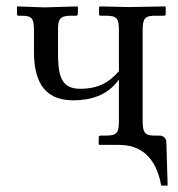

<svg xmlns="http://www.w3.org/2000/svg" viewBox="-20 -451 556 599"><path d="M425 -76V-354C425 -395 432 -402 466 -402H491C495 -402 497 -404 497 -407V-429L496 -431L383 -429L291 -431L289 -429V-407C289 -403 291 -402 294 -402H310C346 -402 351 -393 351 -354V-229C320 -193 285 -174 230 -174C169 -174 161 -218 161 -286V-360C161 -392 168 -402 202 -402H217C221 -402 223 -404 223 -408V-429L221 -431L119 -428L34 -431L33 -429V-407C33 -403 35 -402 38 -402H46C81 -402 86 -393 86 -355V-290C86 -212 108 -138 208 -138C261 -138 315 -152 351 -203V-76C351 -37 346 -28 310 -28H294C290 -28 288 -26 288 -22V-1L290 1H352C448 1 474 79 483 128H503L499 -7C499 -21 488 -28 478 -28H461C430 -28 425 -40 425 -76Z"/></svg>

Font: Libertinus Math
Style: Regular
Weight: 400
Designer: Philipp H. Poll
Foundry: Khaled Hosny
Version: Version 6.2